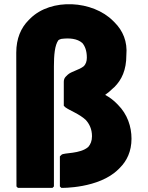

<svg xmlns="http://www.w3.org/2000/svg" viewBox="-20 -906 718 933"><path d="M594 -638C600 -704 577 -757 537 -797L530 -804C431 -904 229 -917 127 -816L126 -815L119 -808C82 -771 59 -719 59 -650L60 0L67 7H235L242 0V-584C242 -637 246 -687 264 -711C267 -713 273 -716 278 -717C317 -722 355 -719 380 -697C393 -682 402 -659 402 -626C402 -608 397 -595 388 -585C364 -565 327 -560 308 -542L307 -541L300 -534C294 -528 290 -520 290 -509V-392L297 -385C320 -368 365 -353 397 -323C414 -304 427 -279 427 -244C427 -221 420 -205 409 -192C369 -157 291 -165 279 -154L272 -147C271 -146 270 -144 271 -142V0L278 7C278 7 460 11 555 -83C556 -84 556 -83 557 -84C557 -84 554 -82 556 -84L563 -91C596 -124 619 -170 619 -232C619 -291 599 -351 553 -397L546 -404C530 -420 513 -433 491 -445C504 -454 517 -465 528 -476L536 -483C571 -518 594 -565 594 -638Z"/></svg>

Font: Hussar Woodtype
Style: Blk
Weight: 900
Foundry: Cannot Into Space Fonts
Version: Version 1.07